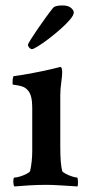

<svg xmlns="http://www.w3.org/2000/svg" viewBox="-20 -672 333 695"><path d="M32.2 2.9Q28.3 -1 28.3 -15.6Q28.3 -29.3 32.2 -29.3Q40 -29.3 52.7 -33.2Q65.4 -37.1 76.7 -43Q87.9 -48.8 88.9 -52.7Q92.8 -69.3 94.7 -87.9Q96.7 -106.4 96.7 -125V-282.2Q96.7 -328.1 81.1 -344.7Q72.3 -355.5 59.1 -359.4Q45.9 -363.3 35.6 -364.3Q25.4 -365.2 25.4 -367.2Q25.4 -396.5 30.3 -396.5Q61.5 -400.4 99.1 -407.7Q136.7 -415 167 -421.9L198.2 -429.7Q205.1 -429.7 205.1 -410.2Q205.1 -397.5 201.7 -373.5Q198.2 -349.6 198.2 -326.2V-140.6Q198.2 -79.1 205.1 -52.7Q207 -48.8 217.8 -43Q228.5 -37.1 241.2 -33.2Q253.9 -29.3 258.8 -29.3Q261.7 -29.3 262.2 -15.6Q262.7 -2 260.7 2.9Q230.5 1 199.2 -1Q168 -2.9 147.5 -2.9Q117.2 -2.9 85.4 -1Q53.7 1 32.2 2.9ZM95.7 -494.1Q90.8 -494.1 85.9 -499.5Q81.1 -504.9 81.1 -509.8Q81.1 -512.7 90.8 -528.3Q100.6 -543.9 115.2 -565.4Q129.9 -586.9 145.5 -608.4Q161.1 -629.9 172.9 -644.5Q180.7 -652.3 206.1 -652.3Q226.6 -652.3 236.8 -643.6Q247.1 -634.8 247.1 -627Q247.1 -617.2 233.4 -601.1Q219.7 -585 198.7 -566.4Q177.7 -547.9 155.8 -531.2Q133.8 -514.6 117.2 -504.4Q100.6 -494.1 95.7 -494.1Z"/></svg>

Font: Crimson Text SemiBold
Style: Regular
Weight: 600
Designer: Sebastian Kosch
Foundry: Sebastian Kosch
Version: Version 1.100; ttfautohint (v1.8.4)